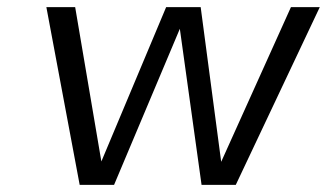

<svg xmlns="http://www.w3.org/2000/svg" viewBox="-20 -520 919 540"><path d="M643.1 0H546.9L485.8 -439L300.8 0H204.1L110.4 -500H191.4L265.1 -65.9L447.3 -500H544.4L602.1 -64.9L798.3 -500H879.4Z"/></svg>

Font: Fivo Sans
Style: Italic
Weight: 400
Designer: Alexander Slobzheninov
Foundry: Alexander Slobzheninov
Version: 1.0